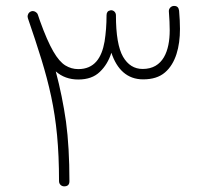

<svg xmlns="http://www.w3.org/2000/svg" viewBox="-20 -622 711 659"><path d="M200.2 17.6C212.4 17.6 218.3 11.7 218.3 0C218.3 -77.6 214.4 -146 206.5 -204.6C198.2 -262.7 186.5 -320.3 171.4 -377C192.4 -358.4 218.3 -349.1 248.5 -349.1C280.3 -349.1 304.7 -357.9 322.8 -375.5C340.8 -392.6 354 -414.6 362.3 -440.9C381.3 -383.8 416.5 -349.6 471.2 -349.6C502.9 -349.6 527.8 -357.4 546.4 -373.5C583 -404.8 597.7 -460.4 597.7 -522.5C597.7 -541 596.7 -562 594.7 -585.4C593.3 -596.2 587.9 -601.6 578.1 -601.6H576.2C566.9 -601.1 559.6 -592.8 559.6 -584.5V-583C561.5 -558.1 562.5 -536.6 562.5 -518.1C562.5 -447.8 540 -385.3 469.7 -385.3C440.9 -385.3 418.5 -399.4 402.3 -427.2C386.2 -455.1 377.9 -502.9 377.9 -569.8C377.9 -579.1 370.6 -586.9 361.3 -586.9H360.8C360.4 -586.9 359.9 -586.9 358.9 -586.4H358.4C350.1 -585 345.7 -579.1 345.7 -569.8V-569.3C345.7 -537.6 343.3 -507.3 338.9 -479.5C329.1 -422.9 303.7 -384.8 248.5 -384.8C232.4 -384.8 217.8 -389.2 204.1 -397.5C176.8 -414.6 150.4 -458 117.2 -550.3C114.7 -556.6 112.3 -564 109.9 -571.8C108.9 -575.2 106.9 -577.6 104 -579.6C101.6 -581.5 99.1 -583 96.2 -583.5C94.7 -584 93.8 -584 92.3 -584C90.3 -584 88.4 -583.5 86.9 -583C77.6 -579.6 74.7 -570.8 74.7 -565.4C74.7 -563.5 75.2 -561.5 75.7 -559.6C146.5 -352.1 182.6 -236.3 182.6 0C182.6 9.8 190.4 17.6 200.2 17.6Z"/></svg>

Font: Mikhak ExtraLight
Style: Regular
Weight: 200
Designer: Amin Abedi
Version: Version 3.2